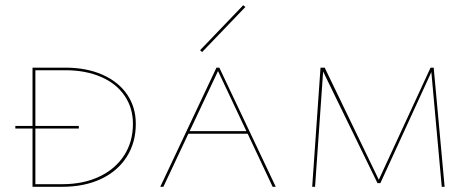

<svg xmlns="http://www.w3.org/2000/svg" viewBox="-20 -718 1829 738"><path d="M502 -242Q502 -170 467 -115Q432 -60 368 -30Q304 0 219 0H105V-224H39V-234H105V-458H231Q312 -458 373.5 -431Q435 -404 468.5 -355Q502 -306 502 -242ZM491 -242Q491 -303 459 -350Q427 -397 368 -422.5Q309 -448 231 -448H116V-234H283V-224H116V-10H219Q300 -10 361.5 -39Q423 -68 457 -120.5Q491 -173 491 -242Z M757 -518 749 -525 915 -698 923 -691ZM932 -204H704L608 0H596L812 -458H823L1040 0H1028ZM927 -214 818 -445 709 -214Z M1678 0 1638 -441 1442 -14H1431L1222 -443L1191 0H1180L1212 -458H1228L1436 -27L1635 -458H1647L1689 0Z"/></svg>

Font: Ysabeau SC Hairline
Style: Regular
Weight: 100
Designer: Christian Thalmann (Catharsis Fonts)
Version: Version 0.003